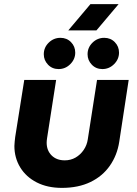

<svg xmlns="http://www.w3.org/2000/svg" viewBox="-20 -902 665 934"><path d="M606 -513 560 -212Q550 -147 514.5 -96Q479 -45 420 -16.5Q361 12 281 12Q211 12 159 -14.5Q107 -41 78.5 -87.5Q50 -134 50 -192Q50 -202 51.5 -214Q53 -226 54 -236L98 -513H253L209 -230Q208 -224 207.5 -218Q207 -212 207 -208Q207 -170 231 -146Q255 -122 295 -122Q324 -122 347.5 -135.5Q371 -149 387 -172.5Q403 -196 407 -224L452 -513ZM478 -566Q447 -566 426.5 -587.5Q406 -609 406 -638Q406 -671 430 -694.5Q454 -718 487 -718Q518 -718 538.5 -697Q559 -676 559 -646Q559 -614 535 -590Q511 -566 478 -566ZM265 -566Q234 -566 213.5 -587.5Q193 -609 193 -638Q193 -671 217 -694.5Q241 -718 274 -718Q305 -718 325.5 -697Q346 -676 346 -646Q346 -614 322 -590Q298 -566 265 -566ZM312 -754 420 -882H557L449 -754Z"/></svg>

Font: MuseoModerno Thin
Style: Bold Italic
Weight: 700
Italic angle: -9°
Version: Version 1.003